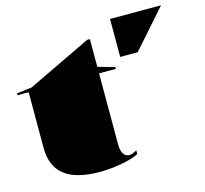

<svg xmlns="http://www.w3.org/2000/svg" viewBox="-107 -860 1065 996"><g transform="rotate(-15 425.0 -361.5)"><path d="M312 15Q183 15 121.5 -34Q60 -83 60 -181V-480H0V-490L81 -500L423 -664H438V-515L528 -490V-480H438V-100Q438 -63 450 -46.5Q462 -30 481 -30Q490 -30 500.5 -34Q511 -38 521 -45V-25Q507 -16 481 -8.5Q455 -1 424 4.5Q393 10 363.5 12.5Q334 15 312 15ZM566 -534V-738H840L660 -534Z"/></g></svg>

Font: Kalnia SemiExpanded
Style: Bold
Weight: 700
Width: 6
Designer: Frida Medrano
Foundry: Frida Medrano
Version: Version 1.105